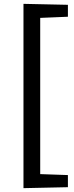

<svg xmlns="http://www.w3.org/2000/svg" viewBox="-20 -873 385 998"><path d="M333 100 102 105V-853L333 -848V-786L189 -780V32L333 37Z"/></svg>

Font: Bitter Pro Medium
Style: Regular
Weight: 500
Designer: Sol Matas, and Bitter project Authors
Foundry: Sol Matas
Version: Version 1.010